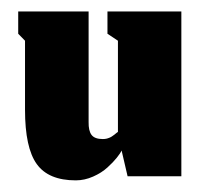

<svg xmlns="http://www.w3.org/2000/svg" viewBox="-20 -303 352 330"><path d="M189 -44.3 199.3 0H291.7V-283.3H164.7V-245L182.7 -233V-76.3Q181.7 -75.7 179.8 -74.2Q178 -72.7 177.2 -72Q176.3 -71.3 174.7 -70.2Q173 -69 172 -68.3Q171 -67.7 169.3 -66.8Q167.7 -66 166.5 -65.7Q165.3 -65.3 163.7 -64.8Q162 -64.3 160.3 -64.2Q158.7 -64 156.7 -64Q142.7 -64 137.3 -71.2Q132 -78.3 132.3 -93.3V-283.3H11.3V-245L23 -233V-114.3Q23 -49 43.2 -21Q63.3 7 110.3 7Q125.3 7 140 0.5Q154.7 -6 164.7 -15.2Q174.7 -24.3 180.8 -32Q187 -39.7 189 -44.3Z"/></svg>

Font: Jomhuria
Style: Regular
Weight: 400
Designer: Arabic design by Kourosh Beigpour, Latin design by Eben Sorkin, engineering by Lasse Fister and Khaled Hosney
Version: Version 1.0010